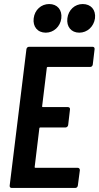

<svg xmlns="http://www.w3.org/2000/svg" viewBox="-20 -932 492 952"><path d="M207 -770C246 -770 279 -800 284 -841C289 -883 264 -912 224 -912C184 -912 152 -883 147 -841C142 -800 166 -770 207 -770ZM373 -770C413 -770 445 -800 451 -841C456 -883 431 -912 390 -912C351 -912 319 -883 314 -841C309 -800 333 -770 373 -770ZM440 -612 449 -688C450 -695 446 -700 439 -700H124C117 -700 112 -695 111 -688L28 -12C27 -5 31 0 38 0H353C360 0 365 -5 366 -12L376 -88C376 -95 372 -100 365 -100H156C153 -100 151 -102 152 -105L175 -295C175 -298 177 -300 180 -300H305C311 -300 317 -305 318 -312L327 -389C328 -396 324 -401 317 -401H193C190 -401 188 -403 189 -406L212 -595C212 -598 214 -600 217 -600H427C434 -600 439 -605 440 -612Z"/></svg>

Font: Barlow Condensed SemiBold
Style: Italic
Weight: 600
Width: 3
Italic angle: -7°
Designer: Jeremy Tribby
Foundry: Tribby Type
Version: Version 1.422;hotconv 1.0.109;makeotfexe 2.5.65596